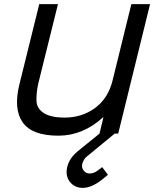

<svg xmlns="http://www.w3.org/2000/svg" viewBox="-20 -650 753 934"><path d="M477 163 505 200Q498 206 490.5 212.5Q483 219 475 225Q427 262 386 264Q345 265 321.5 236.5Q298 208 306 167Q315 121 359 85L464 0L483 -79H481Q383 10 264 10Q136 10 90.5 -54.5Q45 -119 74 -238L171 -630H262L166 -243Q156 -196 157.5 -159Q159 -122 193 -100Q227 -78 295 -78Q378 -78 441.5 -124Q505 -170 527 -256L619 -630H710L555 0H538L404 110Q386 124 380 148Q376 167 388 181Q400 195 419 194Q439 192 453 181Z"/></svg>

Font: Sinkin Sans 400 Italic
Style: Italic
Weight: 400
Italic angle: -112°
Designer: Keith Bates
Foundry: K-Type
Version: Sinkin Sans (version 1.0)  by Keith Bates   •   © 2014   www